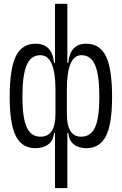

<svg xmlns="http://www.w3.org/2000/svg" viewBox="-20 -752 626 987"><path d="M162.1 9.8Q92.8 9.8 61.3 -52.7Q29.8 -115.2 29.8 -253.9Q29.8 -397.9 61.3 -462.6Q92.8 -527.3 163.1 -527.3Q248.5 -527.3 257.8 -428.7H262.7V-732.4H326.2V-428.7H331.1Q339.8 -527.3 422.9 -527.3Q493.2 -527.3 524.7 -462.6Q556.2 -397.9 556.2 -253.9Q556.2 -115.2 524.7 -52.7Q493.2 9.8 423.8 9.8Q384.3 9.8 359.4 -10Q334.5 -29.8 331.1 -68.8H326.2V214.8H262.7V-68.8H257.8Q254.4 -29.8 228.5 -10Q202.6 9.8 162.1 9.8ZM398.4 -468.3Q323.7 -468.3 323.7 -291V-166Q323.7 -49.3 397.5 -49.3Q446.8 -49.3 468.8 -97.7Q490.7 -146 490.7 -253.9Q490.7 -366.7 468.8 -417.5Q446.8 -468.3 398.4 -468.3ZM95.2 -253.9Q95.2 -146 117.4 -97.7Q139.6 -49.3 188.5 -49.3Q265.1 -49.3 265.1 -166V-291Q265.1 -468.3 187.5 -468.3Q139.2 -468.3 117.2 -417.5Q95.2 -366.7 95.2 -253.9Z"/></svg>

Font: Caskaydia Cove Light
Style: Regular
Weight: 300
Monospace: yes
Designer: Aaron Bell
Foundry: Saja Typeworks
Version: Version 4.300; ttfautohint (v1.8.3)